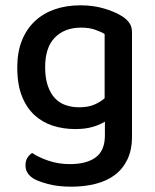

<svg xmlns="http://www.w3.org/2000/svg" viewBox="-20 -502 585 723"><path d="M375 -44Q356 -32 328.5 -24Q301 -16 263 -16Q219 -16 179.5 -28.5Q140 -41 110 -68.5Q80 -96 62.5 -140Q45 -184 45 -248Q45 -306 62.5 -349.5Q80 -393 111.5 -422.5Q143 -452 186.5 -467Q230 -482 283 -482Q332 -482 373.5 -469.5Q415 -457 441 -440Q458 -429 467.5 -415Q477 -401 477 -381V13Q477 63 459.5 99Q442 135 411.5 157.5Q381 180 339 190.5Q297 201 249 201Q198 201 161 191Q124 181 107 171Q76 152 76 121Q76 104 83 92.5Q90 81 101 74Q124 90 162 103Q200 116 243 116Q306 116 340.5 90.5Q375 65 375 8ZM278 -98Q312 -98 335 -108Q358 -118 374 -132V-374Q359 -383 337 -390.5Q315 -398 285 -398Q224 -398 187 -361Q150 -324 150 -249Q150 -208 160 -179Q170 -150 187 -132Q204 -114 227.5 -106Q251 -98 278 -98Z"/></svg>

Font: Baloo Bhaina 2 Medium
Style: Regular
Weight: 500
Designer: Yesha Goshar, Manish Minz, Shuchita Grover and Ek Type
Foundry: Ek Type
Version: Version 1.640;hotconv 1.0.111;makeotfexe 2.5.65597; ttfautoh